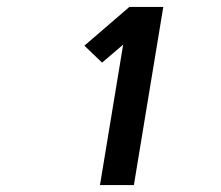

<svg xmlns="http://www.w3.org/2000/svg" viewBox="-20 -858 640 555"><path d="M269 -323 336 -729 275 -677 224 -726 354 -838H452L367 -323Z"/></svg>

Font: Iosevka XBd Ex Obl
Style: Regular
Weight: 800
Width: 7
Italic angle: -9°
Monospace: yes
Designer: Belleve Invis
Foundry: Belleve Invis
Version: Version 32.5.0; ttfautohint (v1.8.4)